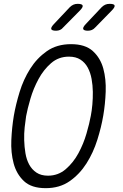

<svg xmlns="http://www.w3.org/2000/svg" viewBox="-20 -970 640 1000"><path d="M230 -55Q283 -55 322.5 -89Q362 -123 388.5 -172Q415 -221 430.5 -274.5Q446 -328 453 -367Q458 -392 461 -425Q464 -458 463.5 -492Q463 -526 457 -559Q451 -592 437 -618Q423 -644 399 -659.5Q375 -675 339 -675Q285 -675 246 -641Q207 -607 180.5 -558Q154 -509 138.5 -456Q123 -403 116 -365Q112 -340 108.5 -307Q105 -274 106 -239.5Q107 -205 112.5 -172Q118 -139 132 -113Q146 -87 170 -71Q194 -55 230 -55ZM218 10Q144 10 105 -26.5Q66 -63 51 -119Q36 -175 39 -241Q42 -307 52 -367Q62 -425 82 -490.5Q102 -556 137 -611.5Q172 -667 224 -703.5Q276 -740 350 -740Q424 -740 463.5 -704Q503 -668 518 -613Q533 -558 530.5 -492.5Q528 -427 518 -369Q508 -309 487 -242Q466 -175 430.5 -119Q395 -63 343 -26.5Q291 10 218 10ZM438 -810Q417 -810 413.5 -818.5Q410 -827 427 -845L509 -932Q518 -941 528 -945.5Q538 -950 551 -950Q575 -950 577 -941Q579 -932 561 -914L476 -827Q468 -818 458.5 -814Q449 -810 438 -810ZM272 -810Q250 -810 247 -818.5Q244 -827 261 -845L343 -932Q352 -941 362 -945.5Q372 -950 384 -950Q408 -950 410.5 -941Q413 -932 395 -914L309 -827Q302 -818 292.5 -814Q283 -810 272 -810Z"/></svg>

Font: Maple Mono ExtraLight
Style: Italic
Weight: 275
Italic angle: -10°
Monospace: yes
Designer: subframe7536
Version: Version 7.000